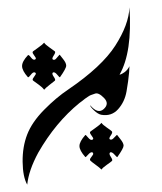

<svg xmlns="http://www.w3.org/2000/svg" viewBox="-20 -480 440 522"><path d="M256 -146Q259 -141 270 -133.5Q281 -126 284 -123Q287 -120 281 -111.5Q275 -103 279 -101Q283 -99 287.5 -103Q292 -107 295 -110.5Q298 -114 298.5 -113Q299 -112 307.5 -101.5Q316 -91 316 -84Q316 -77 299 -53Q298 -52 291.5 -59.5Q285 -67 280 -66Q275 -63 281 -54Q287 -45 284.5 -42.5Q282 -40 270.5 -32Q259 -24 256 -19Q251 -24 240 -32Q229 -40 226 -43Q223 -46 226.5 -50.5Q230 -55 232.5 -59Q235 -63 231 -66Q226 -67 219.5 -59.5Q213 -52 212 -53Q196 -71 196 -83Q196 -95 212 -113Q213 -114 219.5 -106Q226 -98 231 -100Q235 -102 232.5 -106Q230 -110 226.5 -115Q223 -120 226 -122.5Q229 -125 240.5 -133Q252 -141 256 -146ZM100 -364Q103 -359 114.5 -351Q126 -343 129 -340.5Q132 -338 126 -329Q120 -320 124 -318Q128 -316 132 -320Q136 -324 139 -328Q142 -332 142.5 -331Q143 -330 151.5 -319.5Q160 -309 160 -301.5Q160 -294 143 -270Q142 -269 135.5 -277Q129 -285 124 -283Q120 -280 126 -271.5Q132 -263 129 -260.5Q126 -258 115 -249.5Q104 -241 100 -236Q96 -242 85 -250Q74 -258 70.5 -260.5Q67 -263 70.5 -268Q74 -273 76.5 -277Q79 -281 75 -283Q70 -285 64 -277Q58 -269 56 -270Q40 -288 40 -300.5Q40 -313 56 -330Q58 -332 64 -324Q70 -316 75 -318Q79 -320 76.5 -324Q74 -328 70.5 -333Q67 -338 70 -340.5Q73 -343 84.5 -351Q96 -359 100 -364ZM225 -194Q246 -169 262 -183.5Q278 -198 263 -213.5Q248 -229 238.5 -225.5Q229 -222 227 -221.5Q225 -221 219 -217Q213 -213 211 -211.5Q209 -210 203.5 -205.5Q198 -201 196 -200Q131 -147 84 -65Q58 -17 54 22Q42 1 41.5 -40Q41 -81 54 -114.5Q67 -148 100 -181.5Q133 -215 166 -237Q257 -299 293.5 -356Q330 -413 332 -460Q340 -338 305 -277Q311 -278 319 -284Q327 -290 332 -300Q332 -300 331 -283Q329 -260 324 -231.5Q319 -203 301 -183Q283 -163 255 -168Q246 -170 235.5 -180Q225 -190 225 -194Z"/></svg>

Font: SOV_mook
Style: Book
Weight: 400
Version: Version 1.00